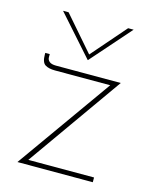

<svg xmlns="http://www.w3.org/2000/svg" viewBox="-93 -641 554 704"><g transform="rotate(15 184.0 -289.5)"><path d="M87 -360Q63 -360 49.5 -368.5Q36 -377 36 -407V-413H53V-401Q53 -391 61 -384.5Q69 -378 86 -378H332L74 -13L69 -18H327V0H41L301 -366L307 -360ZM80 -579 199 -442 186 -441 306 -579H327L194 -428H193L59 -579Z"/></g></svg>

Font: Josefin Sans Thin Thin
Style: Regular
Weight: 250
Version: Version 2.001